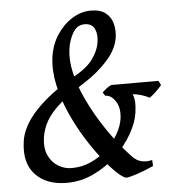

<svg xmlns="http://www.w3.org/2000/svg" viewBox="-52 -756 742 819"><g transform="rotate(-5 319.0 -346.5)"><path d="M637.7 -365.2Q610.4 -333.5 585.4 -315.9Q569.8 -324.2 549.3 -330.3Q528.8 -336.4 513.7 -336.9Q520.5 -320.8 521.5 -303.2Q522.5 -285.6 518.6 -257.3Q512.7 -215.3 485.6 -168Q458.5 -120.6 415.5 -79.1Q372.6 -37.6 317.6 -11.2Q262.7 15.1 201.7 15.1Q115.2 15.1 67.9 -34.7Q20.5 -84.5 33.2 -175.8Q42 -241.7 103.8 -307.6Q165.5 -373.5 272.9 -434.6Q330.1 -466.8 354.2 -501.7Q378.4 -536.6 383.3 -568.4Q389.6 -604 378.2 -628.2Q366.7 -652.3 335 -652.3Q302.7 -652.3 284.9 -621.3Q267.1 -590.3 261.7 -551.8Q255.4 -505.4 267.6 -452.1Q279.8 -398.9 304.7 -344.2Q329.6 -289.6 361.3 -238.3Q393.1 -187 426.5 -144Q460 -101.1 488.8 -71.8Q521 -37.6 572.3 -50.3L573.7 -24.4Q532.2 -5.9 499.5 4.6Q466.8 15.1 457 15.1Q445.3 15.1 418.9 -8.8Q392.6 -32.7 359.4 -74.5Q326.2 -116.2 292.7 -169.9Q259.3 -223.6 232.4 -284.2Q205.6 -344.7 192.4 -406.2Q179.2 -467.8 186.5 -523.9Q193.8 -576.7 220.7 -618.2Q247.6 -659.7 286.1 -683.8Q324.7 -708 367.2 -708Q407.2 -708 429.7 -690.4Q452.1 -672.9 459.7 -644.8Q467.3 -616.7 462.9 -584.5Q455.6 -534.7 413.3 -487.8Q371.1 -440.9 314.5 -404.8Q246.6 -361.8 206.1 -326.7Q165.5 -291.5 145.8 -257.6Q126 -223.6 120.6 -186Q114.3 -140.1 128.9 -109.1Q143.6 -78.1 170.4 -62Q197.3 -45.9 227.5 -45.9Q272.5 -45.9 311.5 -64Q350.6 -82 380.6 -110.8Q410.6 -139.6 429.7 -173.1Q448.7 -206.5 453.1 -237.3Q459.5 -282.7 440.9 -311.8Q422.4 -340.8 396.5 -340.8L387.2 -355.5Q393.1 -361.8 404.8 -371.1Q416.5 -380.4 426.3 -384.3H628.4Z"/></g></svg>

Font: Gentium Book Plus
Style: Italic
Weight: 400
Italic angle: -8°
Designer: Victor Gaultney, Annie Olsen, Iska Routamaa, Becca Hirsbrunner
Foundry: SIL International
Version: Version 6.101